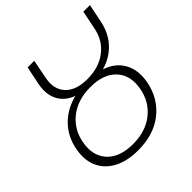

<svg xmlns="http://www.w3.org/2000/svg" viewBox="-196 -892 1048 1048"><g transform="rotate(-45 327.5 -368.5)"><path d="M281 5Q197 5 139.5 -25.5Q82 -56 57.5 -111Q33 -166 47 -239Q62 -319 114.5 -373Q167 -427 248 -448Q189 -470 164 -518.5Q139 -567 152 -635L174 -742H225L204 -634Q188 -557 230 -511.5Q272 -466 360 -466Q448 -466 507 -510.5Q566 -555 582 -633L604 -742H655L633 -635Q618 -562 572.5 -513Q527 -464 457 -444Q529 -420 561 -362.5Q593 -305 578 -223Q558 -119 480 -57Q402 5 281 5ZM285 -39Q383 -39 447 -90Q511 -141 526 -226Q542 -315 492 -369.5Q442 -424 340 -424Q242 -424 178 -373.5Q114 -323 99 -240Q82 -150 132 -94.5Q182 -39 285 -39Z"/></g></svg>

Font: Montserrat Light
Style: Italic
Weight: 300
Italic angle: -11.3°
Designer: Julieta Ulanovsky
Foundry: Julieta Ulanovsky
Version: Version 9.000; ttfautohint (v1.8.4.7-5d5b)